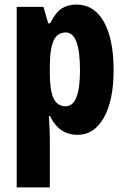

<svg xmlns="http://www.w3.org/2000/svg" viewBox="-20 -580 551 840"><path d="M315 -560Q392 -560 434.5 -484.5Q477 -409 477 -273Q477 -141 434.5 -65.5Q392 10 319 10Q281 10 250.5 -9.5Q220 -29 199 -72H194Q198 -4 198 27V240H53V-550H170L191 -478H199Q225 -528 251.5 -544Q278 -560 315 -560ZM268 -438Q231 -438 214.5 -402.5Q198 -367 198 -287V-258Q198 -184 214.5 -149.5Q231 -115 267 -115Q330 -115 330 -272Q330 -438 268 -438Z"/></svg>

Font: Noto Sans ExtraCondensed ExtraBold
Style: Regular
Weight: 800
Width: 2
Designer: Monotype Design Team
Foundry: Monotype Imaging Inc.
Version: Version 2.013; ttfautohint (v1.8.4.7-5d5b)